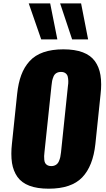

<svg xmlns="http://www.w3.org/2000/svg" viewBox="-20 -1117 637 1149"><path d="M226.6 -881.3H323.2L280.3 -1096.7H151.9ZM411.6 -881.3H507.3L465.3 -1096.7H339.8ZM286.1 -123C277 -123 269.4 -124.8 263.4 -128.4C257.4 -132 253 -136.3 250.2 -141.4C247.5 -146.4 245.7 -153.1 244.9 -161.4C244.1 -169.7 243.8 -176.8 244.1 -182.9C244.5 -188.9 245.1 -196.6 246.1 -206.1L288.1 -604C289.1 -615.7 290.4 -625.4 292 -633.1C293.6 -640.7 296.3 -649.2 300 -658.4C303.8 -667.7 309.5 -674.7 317.1 -679.4C324.8 -684.2 334.1 -686.5 345.2 -686.5C356.3 -686.5 365.2 -683.9 372.1 -678.7C378.9 -673.5 383.3 -666.9 385.3 -658.9C387.2 -651 388.3 -642.1 388.7 -632.3C389 -622.6 388.3 -613.1 386.7 -604L345.2 -206.1C343.9 -194.7 342.4 -185.1 340.8 -177.2C339.2 -169.4 336.3 -160.9 332.3 -151.6C328.2 -142.3 322.3 -135.3 314.5 -130.4C306.6 -125.5 297.2 -123 286.1 -123ZM271.5 12.2C361.7 12.2 428.4 -10.3 471.7 -55.2C515 -100.1 541.3 -166.8 550.8 -255.4L582 -554.2C584.3 -574.4 585.4 -593.4 585.4 -611.3C585.4 -631.8 584 -650.7 581.1 -668C575.8 -699.9 564.8 -727.5 547.9 -751C530.9 -774.4 506.8 -792.1 475.3 -804C443.9 -815.8 405.3 -821.8 359.4 -821.8C313.5 -821.8 273.7 -815.9 240 -804.2C206.3 -792.5 178.7 -774.8 157.2 -751.2C135.7 -727.6 119.1 -699.8 107.2 -667.7C95.3 -635.7 87.1 -597.8 82.5 -554.2L51.3 -255.4C49 -234.9 47.9 -215.5 47.9 -197.3C47.9 -177.1 49.2 -158.5 51.8 -141.6C57 -109.7 67.8 -82 84.2 -58.6C100.7 -35.2 124.5 -17.5 155.8 -5.6C187 6.3 225.6 12.2 271.5 12.2Z"/></svg>

Font: Oswald
Style: Heavy
Weight: 800
Designer: Vernon Adams
Foundry: Vernon Adams
Version: 3.0; ttfautohint (v0.95.6-bc232) -l 8 -r 50 -G 200 -x 0 -w "